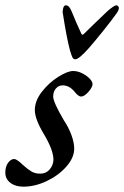

<svg xmlns="http://www.w3.org/2000/svg" viewBox="-47 -688 467 722"><path d="M-27 -39Q-27 -62 -16.5 -76Q-6 -90 6 -90Q12 -90 21.5 -83Q31 -76 40 -67Q58 -51 71.5 -43Q85 -35 104 -35Q126 -35 139.5 -50.5Q153 -66 154 -87Q154 -123 119 -182Q84 -240 84 -274Q84 -309 110.5 -343Q137 -377 172 -399Q207 -421 228 -421Q245 -421 262 -412.5Q279 -404 290 -392.5Q301 -381 301 -372Q301 -360 285.5 -342.5Q270 -325 258 -325Q252 -325 246 -330Q240 -335 236.5 -339.5Q233 -344 231 -346Q212 -367 189 -367Q173 -367 163 -355Q153 -343 153 -325Q153 -304 193 -236Q211 -209 221.5 -180.5Q232 -152 232 -129Q232 -95 202.5 -61.5Q173 -28 128.5 -7Q84 14 41 14Q11 14 -8 -0.5Q-27 -15 -27 -39ZM216 -499Q203 -548 189 -640Q189 -641 188.5 -642.5Q188 -644 189 -646Q189 -655 192 -661.5Q195 -668 201 -668Q213 -668 222 -646Q238 -606 259 -561Q262 -554 269 -561Q292 -584 358 -647Q383 -668 390 -668Q394 -668 397 -665Q400 -662 400 -658Q400 -649 390 -636Q374 -613 341.5 -572.5Q309 -532 287 -507Q250 -465 236 -465Q229 -465 225.5 -472Q222 -479 216 -499Z"/></svg>

Font: EB Garamond Medium
Style: Italic
Weight: 500
Italic angle: -17.2°
Designer: Georg Duffner and Octavio Pardo
Foundry: Georg Duffner
Version: Version 1.000